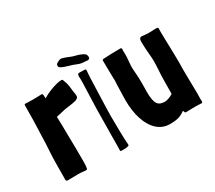

<svg xmlns="http://www.w3.org/2000/svg" viewBox="-134 -992 1432 1277"><g transform="rotate(-30 581.5 -354.0)"><path d="M151 -1 74 0Q59 0 59 -12Q59 -16 59.5 -39Q60 -62 60 -118Q60 -175 63.5 -228Q67 -281 67 -287L73 -468L74 -571Q74 -582 79 -583Q84 -583 101 -582Q118 -581 144 -581Q164 -581 183.5 -582Q203 -583 207 -583Q210 -583 212.5 -579.5Q215 -576 215 -574L217 -546Q251 -568 296.5 -583.5Q342 -599 366 -599Q372 -599 374 -598Q376 -597 378.5 -589.5Q381 -582 383 -577Q393 -552 396 -517Q397 -501 401 -480Q403 -471 403 -458Q403 -450 402 -449Q394 -437 378 -432.5Q362 -428 331 -424Q292 -420 264 -412L220 -402L221 -362Q221 -329 222 -328L223 -243Q225 -177 225 -63Q225 -19 221 -4Q221 3 205 3Q204 3 189.5 1Q175 -1 151 -1Z M471 0Q471 -3 471.5 -9.5Q472 -16 472 -27L473 -136L475 -310Q475 -338 479 -430Q483 -533 482 -543L481 -560Q481 -571 484 -576.5Q487 -582 495 -582L537 -581Q546 -581 546 -570Q546 -565 545 -560Q544 -555 544 -550Q542 -529 540 -458Q540 -435 536 -341Q535 -310 534 -280.5Q533 -251 533 -229Q533 -181 534.5 -107.5Q536 -34 538 -20Q539 -16 539 -9Q539 -2 537.5 0.5Q536 3 530 4Q522 8 504.5 8Q487 8 483 8Q475 8 473 6.5Q471 5 471 0ZM530 -631 508 -639Q485 -649 468.5 -653Q452 -657 446 -660Q433 -663 416 -670.5Q399 -678 396 -683Q393 -689 393 -694Q393 -702 397.5 -706.5Q402 -711 412 -716Q426 -724 434 -724Q441 -724 450.5 -720.5Q460 -717 465 -716Q493 -704 509.5 -698.5Q526 -693 551 -687Q555 -685 567.5 -680.5Q580 -676 589.5 -669.5Q599 -663 601 -654Q603 -644 603 -641Q603 -625 584 -625Q579 -625 565 -627Q554 -626 530 -631Z M670 -271Q670 -291 673 -384Q675 -410 675 -419L674 -439Q674 -458 673 -490.5Q672 -523 672 -573Q672 -580 682 -581Q707 -583 743.5 -584Q780 -585 810 -585Q818 -585 820 -582.5Q822 -580 822 -574L821 -557L822 -536Q822 -510 819 -482.5Q816 -455 816 -448Q816 -424 819 -389Q820 -375 821 -357Q822 -339 822 -319L821 -245Q821 -183 836 -156.5Q851 -130 893 -130Q906 -130 924.5 -136.5Q943 -143 957 -153Q958 -198 958 -249Q958 -273 959 -293Q960 -313 961 -328Q964 -370 964 -407Q964 -422 960 -464Q956 -512 956 -536Q956 -540 955.5 -554.5Q955 -569 960 -576.5Q965 -584 976 -584Q980 -584 996.5 -582Q1013 -580 1030 -580Q1049 -580 1063.5 -581Q1078 -582 1086 -582Q1101 -582 1101 -570Q1101 -569 1100.5 -565.5Q1100 -562 1100 -554L1101 -491Q1105 -363 1105 -306L1104 -261L1105 -178Q1107 -108 1107 -74Q1107 -39 1106 -25L1107 -11Q1107 1 1099 1Q1092 1 1079 0Q1066 -1 1047 -1L1003 0Q994 1 982 1Q977 1 973.5 -1.5Q970 -4 970 -8L966 -18Q944 -1 919 7.5Q894 16 849 16Q794 16 753.5 -20Q713 -56 691.5 -121Q670 -186 670 -271Z"/></g></svg>

Font: Barriecito
Style: Regular
Weight: 400
Designer: Pablo Cosgaya & Sergio Jiménez
Foundry: Pablo Cosgaya & Sergio Jiménez
Version: Version 1.001